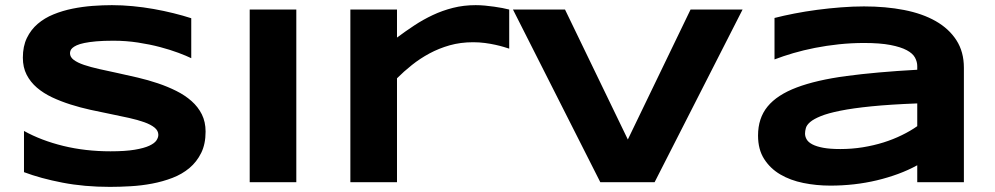

<svg xmlns="http://www.w3.org/2000/svg" viewBox="-20 -708 3867 746"><path d="M723.1 -481.9Q704.1 -491.2 672.9 -502.9Q641.6 -514.6 602.1 -525.1Q562.5 -535.6 516.1 -542.7Q469.7 -549.8 420.9 -549.8Q381.8 -549.8 354.2 -547.4Q326.7 -544.9 307.9 -541Q289.1 -537.1 278.1 -532Q267.1 -526.9 261.2 -521.5Q255.4 -516.1 253.7 -510.7Q252 -505.4 252 -501Q252 -486.3 266.6 -475.3Q281.2 -464.4 306.6 -455.8Q332 -447.3 365.7 -439.7Q399.4 -432.1 437.3 -424.1Q475.1 -416 515.4 -406.5Q555.7 -397 593.5 -384.3Q631.3 -371.6 665 -354.7Q698.7 -337.9 724.1 -315.4Q749.5 -293 764.2 -263.7Q778.8 -234.4 778.8 -196.8Q778.8 -148.4 761.7 -113.8Q744.6 -79.1 716.1 -55.2Q687.5 -31.2 649.9 -16.8Q612.3 -2.4 571 5.4Q529.8 13.2 487.5 15.6Q445.3 18.1 407.2 18.1Q307.6 18.1 222.9 1.7Q138.2 -14.6 73.2 -39.1V-199.2Q140.1 -162.1 225.8 -141.1Q311.5 -120.1 409.2 -120.1Q466.8 -120.1 503.2 -126.2Q539.6 -132.3 560.1 -141.8Q580.6 -151.4 587.9 -162.6Q595.2 -173.8 595.2 -184.1Q595.2 -200.2 580.6 -212.2Q565.9 -224.1 540.5 -233.2Q515.1 -242.2 481.4 -249.8Q447.8 -257.3 409.9 -264.9Q372.1 -272.5 332 -281.2Q292 -290 254.2 -302Q216.3 -314 182.6 -329.8Q148.9 -345.7 123.5 -367.4Q98.1 -389.2 83.5 -417.7Q68.8 -446.3 68.8 -483.9Q68.8 -528.3 84.5 -560.5Q100.1 -592.8 126.7 -615.5Q153.3 -638.2 188.2 -652.3Q223.1 -666.5 261.7 -674.3Q300.3 -682.1 339.8 -685.1Q379.4 -688 415 -688Q454.1 -688 495.4 -684.1Q536.6 -680.2 576.7 -673.1Q616.7 -666 654.1 -656.7Q691.4 -647.5 723.1 -637.2Z M950.2 0V-670.9H1131.3V0Z M1958.5 -519Q1951.2 -521.5 1937.3 -525.6Q1923.3 -529.8 1904.8 -533.9Q1886.2 -538.1 1864 -541Q1841.8 -543.9 1818.4 -543.9Q1769.5 -543.9 1727.3 -532Q1685.1 -520 1648.4 -500.2Q1611.8 -480.5 1580.3 -455.3Q1548.8 -430.2 1522.5 -403.8V0H1341.3V-670.9H1522.5V-562Q1555.2 -586.4 1589.6 -609.1Q1624 -631.8 1661.4 -649.4Q1698.7 -667 1740.2 -677.5Q1781.7 -688 1828.1 -688Q1845.7 -688 1864 -686.3Q1882.3 -684.6 1899.7 -682.1Q1917 -679.7 1932.1 -676.8Q1947.3 -673.8 1958.5 -670.9V-519Z M2523.4 0H2312.5L1973.1 -670.9H2175.3L2419.4 -166L2663.1 -670.9H2865.2Z M3543.9 0V-65.9Q3509.3 -46.9 3469.5 -32.2Q3429.7 -17.6 3386.7 -7.3Q3343.8 2.9 3298.1 8.1Q3252.4 13.2 3206.1 13.2Q3151.9 13.2 3101.3 2.9Q3050.8 -7.3 3011.7 -30.3Q2972.7 -53.2 2949 -90.3Q2925.3 -127.4 2925.3 -181.2Q2925.3 -249 2962.4 -294.2Q2999.5 -339.4 3075.7 -368.2Q3151.9 -397 3268.3 -412.6Q3384.8 -428.2 3543.9 -437V-451.2Q3543.9 -467.8 3535.2 -484.1Q3526.4 -500.5 3503.2 -512.9Q3480 -525.4 3439.7 -533.2Q3399.4 -541 3336.9 -541Q3287.6 -541 3239.5 -535.9Q3191.4 -530.8 3146.7 -522Q3102.1 -513.2 3062 -501.5Q3022 -489.7 2989.3 -477.1V-638.2Q3023.4 -647 3065.9 -655.3Q3108.4 -663.6 3154.3 -669.7Q3200.2 -675.8 3247.1 -679.4Q3293.9 -683.1 3336.9 -683.1Q3421.4 -683.1 3492.7 -669.2Q3564 -655.3 3615.5 -626Q3667 -596.7 3696 -551.8Q3725.1 -506.8 3725.1 -444.8V0ZM3543.9 -306.2Q3439.5 -302.2 3366.5 -294.9Q3293.5 -287.6 3245.1 -277.8Q3196.8 -268.1 3169.2 -256.8Q3141.6 -245.6 3127.9 -233.9Q3114.3 -222.2 3111.1 -210.4Q3107.9 -198.7 3107.9 -189Q3107.9 -177.2 3114.3 -166.3Q3120.6 -155.3 3136.5 -147Q3152.3 -138.7 3178.7 -133.8Q3205.1 -128.9 3245.1 -128.9Q3289.6 -128.9 3332 -135.7Q3374.5 -142.6 3412.6 -154.5Q3450.7 -166.5 3484.1 -182.9Q3517.6 -199.2 3543.9 -217.8Z"/></svg>

Font: REH Gaming
Style: Gaming
Weight: 700
Designer: Astigmatic (AOETI)
Foundry: Astigmatic (AOETI)
Version: Version 1.001 2011